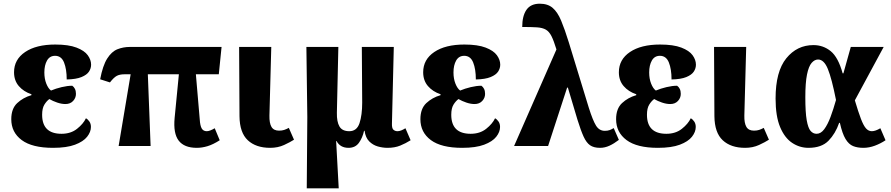

<svg xmlns="http://www.w3.org/2000/svg" viewBox="-20 -790 4824 1039"><path d="M267 10Q154 10 97.5 -32Q41 -74 41 -145Q41 -202 73 -232Q105 -262 150 -275V-280Q108 -294 82 -324Q56 -354 56 -399Q56 -468 116 -508.5Q176 -549 279 -549Q351 -549 394 -532.5Q437 -516 455 -491Q473 -466 473 -440Q473 -420 461.5 -402.5Q450 -385 421 -373Q392 -361 341 -360Q341 -416 326.5 -452Q312 -488 278 -488Q249 -488 234.5 -462.5Q220 -437 220 -398Q220 -364 230.5 -337.5Q241 -311 256 -300Q282 -311 313.5 -318.5Q345 -326 371 -326Q380 -320 385.5 -309Q391 -298 391 -282Q391 -260 375.5 -243.5Q360 -227 334 -227Q313 -227 289.5 -235Q266 -243 247 -254Q232 -243 220 -223.5Q208 -204 208 -169Q208 -66 313 -66Q363 -66 397 -93Q431 -120 445 -150Q456 -144 464 -132Q472 -120 472 -103Q472 -76 451.5 -50Q431 -24 386 -7Q341 10 267 10Z M622 0 687 -388H654Q628 -388 612 -379.5Q596 -371 575 -344L522 -361Q536 -435 560 -473Q584 -511 615.5 -523.5Q647 -536 683 -536H1179L1164 -388H1040L1061 -143Q1063 -110 1071.5 -95Q1080 -80 1099 -80Q1115 -80 1142 -96L1169 -31Q1133 -8 1103 1Q1073 10 1045 10Q977 10 947 -29Q917 -68 925 -152L948 -388H780L795 0Z M1442 10Q1365 10 1321 -31Q1277 -72 1276 -161L1274 -536H1448L1438 -165Q1437 -124 1449 -103.5Q1461 -83 1490 -83Q1506 -83 1518 -87Q1530 -91 1543 -98L1571 -34Q1551 -21 1517.5 -5.5Q1484 10 1442 10Z M1640 229 1643 -157 1638 -536H1811L1803 -180Q1802 -131 1817 -105.5Q1832 -80 1870 -80Q1911 -80 1925.5 -123.5Q1940 -167 1940 -235L1938 -536H2111L2101 -122Q2100 -96 2109 -88Q2118 -80 2131 -80Q2141 -80 2152 -84.5Q2163 -89 2174 -96L2202 -31Q2175 -14 2145.5 -2Q2116 10 2077 10Q2051 10 2024.5 2.5Q1998 -5 1978 -25Q1958 -45 1953 -82H1950Q1942 -45 1922.5 -17.5Q1903 10 1866 10Q1821 10 1801 -27H1799L1813 229Z M2481 10Q2368 10 2311.5 -32Q2255 -74 2255 -145Q2255 -202 2287 -232Q2319 -262 2364 -275V-280Q2322 -294 2296 -324Q2270 -354 2270 -399Q2270 -468 2330 -508.5Q2390 -549 2493 -549Q2565 -549 2608 -532.5Q2651 -516 2669 -491Q2687 -466 2687 -440Q2687 -420 2675.5 -402.5Q2664 -385 2635 -373Q2606 -361 2555 -360Q2555 -416 2540.5 -452Q2526 -488 2492 -488Q2463 -488 2448.5 -462.5Q2434 -437 2434 -398Q2434 -364 2444.5 -337.5Q2455 -311 2470 -300Q2496 -311 2527.5 -318.5Q2559 -326 2585 -326Q2594 -320 2599.5 -309Q2605 -298 2605 -282Q2605 -260 2589.5 -243.5Q2574 -227 2548 -227Q2527 -227 2503.5 -235Q2480 -243 2461 -254Q2446 -243 2434 -223.5Q2422 -204 2422 -169Q2422 -66 2527 -66Q2577 -66 2611 -93Q2645 -120 2659 -150Q2670 -144 2678 -132Q2686 -120 2686 -103Q2686 -76 2665.5 -50Q2645 -24 2600 -7Q2555 10 2481 10Z M2762 0 2991 -522V-523Q2977 -569 2964.5 -594Q2952 -619 2934 -629.5Q2916 -640 2886 -642Q2856 -644 2806 -644Q2806 -704 2829 -737Q2852 -770 2901 -770Q2944 -770 2970.5 -747.5Q2997 -725 3016.5 -678.5Q3036 -632 3058 -561L3166 -208Q3188 -138 3205.5 -110Q3223 -82 3253 -82Q3268 -82 3279 -86Q3290 -90 3301 -97L3329 -33Q3303 -13 3278 -1.5Q3253 10 3227 10Q3193 10 3173 -4Q3153 -18 3138 -51Q3123 -84 3105 -142L3053 -316H3049L2946 0Z M3540 10Q3427 10 3370.5 -32Q3314 -74 3314 -145Q3314 -202 3346 -232Q3378 -262 3423 -275V-280Q3381 -294 3355 -324Q3329 -354 3329 -399Q3329 -468 3389 -508.5Q3449 -549 3552 -549Q3624 -549 3667 -532.5Q3710 -516 3728 -491Q3746 -466 3746 -440Q3746 -420 3734.5 -402.5Q3723 -385 3694 -373Q3665 -361 3614 -360Q3614 -416 3599.5 -452Q3585 -488 3551 -488Q3522 -488 3507.5 -462.5Q3493 -437 3493 -398Q3493 -364 3503.5 -337.5Q3514 -311 3529 -300Q3555 -311 3586.5 -318.5Q3618 -326 3644 -326Q3653 -320 3658.5 -309Q3664 -298 3664 -282Q3664 -260 3648.5 -243.5Q3633 -227 3607 -227Q3586 -227 3562.5 -235Q3539 -243 3520 -254Q3505 -243 3493 -223.5Q3481 -204 3481 -169Q3481 -66 3586 -66Q3636 -66 3670 -93Q3704 -120 3718 -150Q3729 -144 3737 -132Q3745 -120 3745 -103Q3745 -76 3724.5 -50Q3704 -24 3659 -7Q3614 10 3540 10Z M4012 10Q3935 10 3891 -31Q3847 -72 3846 -161L3844 -536H4018L4008 -165Q4007 -124 4019 -103.5Q4031 -83 4060 -83Q4076 -83 4088 -87Q4100 -91 4113 -98L4141 -34Q4121 -21 4087.5 -5.5Q4054 10 4012 10Z M4355 10Q4307 10 4266.5 -17Q4226 -44 4201.5 -102.5Q4177 -161 4177 -257Q4177 -403 4235 -474.5Q4293 -546 4382 -546Q4435 -546 4475.5 -513Q4516 -480 4540 -393H4544L4584 -536H4762L4606 -247Q4625 -183 4639 -146.5Q4653 -110 4666.5 -95Q4680 -80 4698 -80Q4717 -80 4744 -96L4772 -31Q4745 -13 4714 -1.5Q4683 10 4652 10Q4620 10 4596.5 0.5Q4573 -9 4555.5 -38Q4538 -67 4525 -125H4521Q4501 -67 4463.5 -28.5Q4426 10 4355 10ZM4399 -66Q4422 -66 4440.5 -91Q4459 -116 4474.5 -157.5Q4490 -199 4504 -249Q4481 -365 4460 -416.5Q4439 -468 4407 -468Q4388 -468 4372 -449.5Q4356 -431 4347 -386.5Q4338 -342 4338 -264Q4338 -182 4345.5 -139.5Q4353 -97 4366.5 -81.5Q4380 -66 4399 -66Z"/></svg>

Font: Noto Serif SemiCondensed ExtraBold
Style: Regular
Weight: 800
Width: 4
Designer: Monotype Design Team
Foundry: Monotype Imaging Inc.
Version: Version 2.015